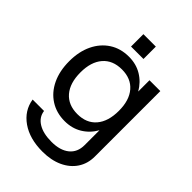

<svg xmlns="http://www.w3.org/2000/svg" viewBox="-247 -760 1059 1059"><g transform="rotate(45 283.0 -230.0)"><path d="M226 -656H323V-559.5H226ZM514 -500V10.5Q514 66 486.2 107.8Q458.5 149.5 408 172.8Q357.5 196 290 196Q190 196 125.2 150.8Q60.5 105.5 49 31H138Q143.5 74 182.8 98.2Q222 122.5 287.5 122.5Q354.5 122.5 392 92Q429.5 61.5 429.5 6V-110Q402.5 -62.5 358.5 -36Q314.5 -9.5 258 -9.5Q193.5 -9.5 144.8 -40.8Q96 -72 69 -128.8Q42 -185.5 42 -261.5Q42 -336.5 69 -392.8Q96 -449 144.5 -480.5Q193 -512 258 -512Q314.5 -512 358.5 -485.5Q402.5 -459 429.5 -412V-500ZM129.5 -261.5Q129.5 -178.5 169 -132.5Q208.5 -86.5 280 -86.5Q351 -86.5 390.2 -132.5Q429.5 -178.5 429.5 -261.5Q429.5 -343.5 390.2 -389.2Q351 -435 280 -435Q208.5 -435 169 -389.2Q129.5 -343.5 129.5 -261.5Z"/></g></svg>

Font: Overused Grotesk
Style: Regular
Weight: 450
Version: Version 0.004